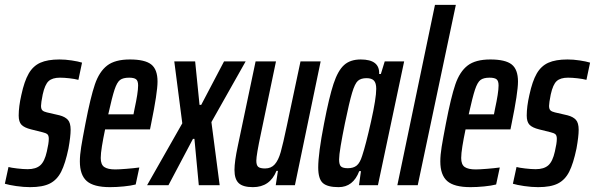

<svg xmlns="http://www.w3.org/2000/svg" viewBox="-39 -763 2451 791"><path d="M-19 -6 -4 -75Q6 -72 31.5 -69Q57 -66 75 -66Q109 -66 127 -82Q145 -98 154 -139Q162 -173 162 -191Q162 -205 156 -210Q150 -215 137 -218L89 -230Q61 -237 49.5 -249Q38 -261 38 -287Q38 -324 49 -372Q61 -428 79 -459.5Q97 -491 127 -504.5Q157 -518 206 -518Q230 -518 256.5 -514Q283 -510 299 -505L284 -434Q269 -438 247 -440.5Q225 -443 208 -443Q177 -443 161.5 -429Q146 -415 137 -374Q130 -339 130 -327Q130 -314 135.5 -308.5Q141 -303 154 -300L206 -288Q229 -282 240.5 -269.5Q252 -257 252 -228Q252 -201 243 -151Q230 -89 213 -55.5Q196 -22 166.5 -7Q137 8 85 8Q58 8 27.5 3.5Q-3 -1 -19 -6Z M290 -98Q290 -124 295.5 -158Q301 -192 313 -254Q334 -363 352 -415.5Q370 -468 402.5 -493Q435 -518 496 -518Q558 -518 584 -497.5Q610 -477 610 -427Q610 -382 584 -255L579 -230H394Q386 -192 381 -161Q376 -130 376 -112Q376 -85 390.5 -75Q405 -65 436 -65Q451 -65 482 -67.5Q513 -70 535 -73L520 -3Q501 2 471 5Q441 8 414 8Q347 8 318.5 -17Q290 -42 290 -98ZM511 -292 515 -313Q530 -381 530 -411Q530 -430 521.5 -436.5Q513 -443 493 -443Q468 -443 455.5 -433.5Q443 -424 433 -394Q423 -364 407 -292Z M567 0 712 -255 679 -510H765L783 -331H790L884 -510H973L832 -260L866 0H780L762 -191H756L655 0Z M927 -63Q927 -98 941 -163L1014 -510H1098L1036 -213Q1017 -124 1017 -101Q1017 -82 1025 -75.5Q1033 -69 1053 -69Q1078 -69 1093 -86Q1108 -103 1117.5 -136.5Q1127 -170 1143 -246L1199 -510H1282L1176 0H1097L1106 -59H1100Q1073 8 1003 8Q962 8 944.5 -8.5Q927 -25 927 -63Z M1272 -73Q1272 -131 1296 -254Q1317 -363 1335 -417.5Q1353 -472 1378.5 -495Q1404 -518 1447 -518Q1526 -518 1523 -458H1530L1546 -510H1626L1518 0H1440L1448 -58H1441Q1416 8 1356 8Q1310 8 1291 -9Q1272 -26 1272 -73ZM1453 -121Q1468 -166 1489.5 -262Q1511 -358 1511 -397Q1511 -421 1501.5 -431Q1492 -441 1471 -441Q1448 -441 1435.5 -430Q1423 -419 1411.5 -380.5Q1400 -342 1382 -255Q1371 -201 1364.5 -162Q1358 -123 1358 -106Q1358 -84 1366 -77Q1374 -70 1394 -70Q1417 -70 1430.5 -81Q1444 -92 1453 -121Z M1598 0 1753 -743H1839L1682 0Z M1775 -98Q1775 -124 1780.5 -158Q1786 -192 1798 -254Q1819 -363 1837 -415.5Q1855 -468 1887.5 -493Q1920 -518 1981 -518Q2043 -518 2069 -497.5Q2095 -477 2095 -427Q2095 -382 2069 -255L2064 -230H1879Q1871 -192 1866 -161Q1861 -130 1861 -112Q1861 -85 1875.5 -75Q1890 -65 1921 -65Q1936 -65 1967 -67.5Q1998 -70 2020 -73L2005 -3Q1986 2 1956 5Q1926 8 1899 8Q1832 8 1803.5 -17Q1775 -42 1775 -98ZM1996 -292 2000 -313Q2015 -381 2015 -411Q2015 -430 2006.5 -436.5Q1998 -443 1978 -443Q1953 -443 1940.5 -433.5Q1928 -424 1918 -394Q1908 -364 1892 -292Z M2074 -6 2089 -75Q2099 -72 2124.5 -69Q2150 -66 2168 -66Q2202 -66 2220 -82Q2238 -98 2247 -139Q2255 -173 2255 -191Q2255 -205 2249 -210Q2243 -215 2230 -218L2182 -230Q2154 -237 2142.5 -249Q2131 -261 2131 -287Q2131 -324 2142 -372Q2154 -428 2172 -459.5Q2190 -491 2220 -504.5Q2250 -518 2299 -518Q2323 -518 2349.5 -514Q2376 -510 2392 -505L2377 -434Q2362 -438 2340 -440.5Q2318 -443 2301 -443Q2270 -443 2254.5 -429Q2239 -415 2230 -374Q2223 -339 2223 -327Q2223 -314 2228.5 -308.5Q2234 -303 2247 -300L2299 -288Q2322 -282 2333.5 -269.5Q2345 -257 2345 -228Q2345 -201 2336 -151Q2323 -89 2306 -55.5Q2289 -22 2259.5 -7Q2230 8 2178 8Q2151 8 2120.5 3.5Q2090 -1 2074 -6Z"/></svg>

Font: Saira Ultra Condensed SemiBold
Style: Italic
Weight: 600
Width: 1
Italic angle: -12°
Designer: Hector Gatti with collaboration of the Omnibus-Type team
Foundry: Omnibus-Type
Version: Version 1.001; ttfautohint (v1.8)